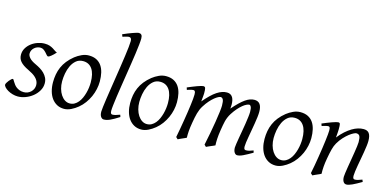

<svg xmlns="http://www.w3.org/2000/svg" viewBox="-73 -1150 3207 1578"><g transform="rotate(15 1530.5 -361.0)"><path d="M340.8 -412.1Q331.1 -400.9 321.5 -391.8Q312 -382.8 303.7 -376Q295.4 -369.1 288.8 -365.5Q282.2 -361.8 278.8 -361.8Q272.5 -361.8 265.4 -370.4Q258.3 -378.9 249.3 -388.9Q240.2 -398.9 228.3 -407.5Q216.3 -416 200.2 -416Q186.5 -416 173.3 -410.9Q160.2 -405.8 149.7 -396.7Q139.2 -387.7 132.6 -374.8Q126 -361.8 126 -346.2Q126 -329.1 142.3 -310.1Q158.7 -291 198.2 -272.9Q218.3 -263.7 238.3 -251.5Q258.3 -239.3 274.2 -223.4Q290 -207.5 300 -187.3Q310.1 -167 310.1 -141.1Q310.1 -107.4 292.7 -77.9Q275.4 -48.3 248.3 -26.6Q221.2 -4.9 188 7.6Q154.8 20 123 20Q100.1 20 77.6 13.4Q55.2 6.8 37.6 -3.4Q20 -13.7 9 -25.6Q-2 -37.6 -2 -47.9Q-2 -53.2 3.9 -63.5Q9.8 -73.7 17.8 -83.7Q25.9 -93.8 34.2 -101.3Q42.5 -108.9 47.9 -108.9Q51.3 -108.9 54.9 -102.8Q58.6 -96.7 64.2 -87.6Q69.8 -78.6 77.6 -67.9Q85.4 -57.1 97.2 -48.1Q108.9 -39.1 124.8 -33Q140.6 -26.9 162.1 -26.9Q179.2 -26.9 194.6 -33.4Q210 -40 221.4 -51Q232.9 -62 239.5 -76.9Q246.1 -91.8 246.1 -108.9Q246.1 -127.9 238.3 -143.3Q230.5 -158.7 217.5 -171.1Q204.6 -183.6 187.5 -193.8Q170.4 -204.1 151.9 -212.9Q126 -225.1 108.4 -237.3Q90.8 -249.5 80.1 -262.2Q69.3 -274.9 64.7 -289.1Q60.1 -303.2 60.1 -318.8Q60.1 -349.6 75.2 -375Q90.3 -400.4 114.3 -418.7Q138.2 -437 167.7 -447Q197.3 -457 226.1 -457Q251 -457 268.1 -451.2Q285.2 -445.3 298.1 -437.5Q311 -429.7 320.8 -422.4Q330.6 -415 340.8 -412.1Z M673.3 -246.1Q673.3 -320.8 646 -360.4Q618.7 -399.9 568.4 -399.9Q533.2 -399.9 509.3 -379.6Q485.4 -359.4 470.7 -328.6Q456.1 -297.9 449.7 -262Q443.4 -226.1 443.4 -194.8Q443.4 -162.1 451.4 -133.1Q459.5 -104 473.9 -82.3Q488.3 -60.5 507.6 -47.9Q526.9 -35.2 549.3 -35.2Q571.8 -35.2 589.6 -45.2Q607.4 -55.2 621.3 -72Q635.3 -88.9 645 -110.6Q654.8 -132.3 661.1 -155.8Q667.5 -179.2 670.4 -202.6Q673.3 -226.1 673.3 -246.1ZM743.2 -272.9Q743.2 -240.2 735.8 -206.8Q728.5 -173.3 714.4 -141.8Q700.2 -110.4 679.4 -81.8Q658.7 -53.2 631.3 -30.8Q618.7 -20.5 604.5 -11.2Q590.3 -2 575.7 5.1Q561 12.2 545.9 16.1Q530.8 20 516.1 20Q481.9 20 455.3 5.6Q428.7 -8.8 410.4 -33.9Q392.1 -59.1 382.6 -93.5Q373 -127.9 373 -168Q373 -203.1 378.9 -235.6Q384.8 -268.1 397.9 -298.3Q411.1 -328.6 433.1 -356.4Q455.1 -384.3 487.3 -410.2Q512.2 -429.7 542 -443.4Q571.8 -457 602.1 -457Q640.1 -457 667 -443.4Q693.8 -429.7 710.7 -405.3Q727.5 -380.9 735.4 -347.2Q743.2 -313.5 743.2 -272.9Z M981.9 -35.2Q958 -20 939.7 -9.5Q921.4 1 906.5 7.6Q891.6 14.2 878.9 17.1Q866.2 20 854 20Q840.3 20 829.6 5.4Q818.8 -9.3 818.8 -38.1Q818.8 -50.3 822.5 -79.6Q826.2 -108.9 832 -149.4Q837.9 -189.9 845.5 -238.5Q853 -287.1 860.8 -337.9Q868.7 -388.7 876.2 -438.5Q883.8 -488.3 889.6 -531.2Q895.5 -574.2 899.2 -607.2Q902.8 -640.1 902.8 -657.2Q902.8 -668.5 900.6 -675Q898.4 -681.6 895 -684.8Q891.6 -688 887 -689Q882.3 -689.9 877.9 -689.9Q874 -689.9 865.5 -687.7Q856.9 -685.5 848.6 -683.1Q838.9 -680.2 827.1 -676.8L819.8 -695.8Q840.3 -705.1 861.1 -713.4Q881.8 -721.7 899.7 -728Q917.5 -734.4 931.2 -738.3Q944.8 -742.2 951.2 -742.2Q964.8 -742.2 972.9 -733.4Q981 -724.6 981 -702.1Q981 -683.1 977.3 -649.4Q973.6 -615.7 967.8 -572.5Q961.9 -529.3 954.1 -479.7Q946.3 -430.2 938.5 -379.4Q930.7 -328.6 922.9 -279.5Q915 -230.5 909.2 -188.5Q903.3 -146.5 899.7 -114.5Q896 -82.5 896 -65.9Q896 -49.3 900.6 -43.2Q905.3 -37.1 913.1 -37.1Q924.3 -37.1 939.2 -41Q954.1 -44.9 976.1 -53.2Z M1330.1 -246.1Q1330.1 -320.8 1302.7 -360.4Q1275.4 -399.9 1225.1 -399.9Q1189.9 -399.9 1166 -379.6Q1142.1 -359.4 1127.4 -328.6Q1112.8 -297.9 1106.4 -262Q1100.1 -226.1 1100.1 -194.8Q1100.1 -162.1 1108.2 -133.1Q1116.2 -104 1130.6 -82.3Q1145 -60.5 1164.3 -47.9Q1183.6 -35.2 1206.1 -35.2Q1228.5 -35.2 1246.3 -45.2Q1264.2 -55.2 1278.1 -72Q1292 -88.9 1301.8 -110.6Q1311.5 -132.3 1317.9 -155.8Q1324.2 -179.2 1327.1 -202.6Q1330.1 -226.1 1330.1 -246.1ZM1399.9 -272.9Q1399.9 -240.2 1392.6 -206.8Q1385.3 -173.3 1371.1 -141.8Q1356.9 -110.4 1336.2 -81.8Q1315.4 -53.2 1288.1 -30.8Q1275.4 -20.5 1261.2 -11.2Q1247.1 -2 1232.4 5.1Q1217.8 12.2 1202.6 16.1Q1187.5 20 1172.9 20Q1138.7 20 1112.1 5.6Q1085.4 -8.8 1067.1 -33.9Q1048.8 -59.1 1039.3 -93.5Q1029.8 -127.9 1029.8 -168Q1029.8 -203.1 1035.6 -235.6Q1041.5 -268.1 1054.7 -298.3Q1067.9 -328.6 1089.8 -356.4Q1111.8 -384.3 1144 -410.2Q1168.9 -429.7 1198.7 -443.4Q1228.5 -457 1258.8 -457Q1296.9 -457 1323.7 -443.4Q1350.6 -429.7 1367.4 -405.3Q1384.3 -380.9 1392.1 -347.2Q1399.9 -313.5 1399.9 -272.9Z M2115.7 -35.2Q2070.3 -8.8 2040.5 5.6Q2010.7 20 1989.7 20Q1975.6 20 1965.6 4.6Q1955.6 -10.7 1955.6 -37.1Q1955.6 -45.9 1959 -67.9Q1962.4 -89.8 1967.3 -119.4Q1972.2 -148.9 1978.3 -182.6Q1984.4 -216.3 1989.3 -248.3Q1994.1 -280.3 1997.6 -307.6Q2001 -335 2001 -351.1Q2001 -381.3 1994.9 -394.3Q1988.8 -407.2 1980 -407.2Q1970.7 -407.2 1956.5 -400.6Q1942.4 -394 1925.3 -380.1Q1908.2 -366.2 1888.9 -344.5Q1869.6 -322.8 1850.6 -293Q1839.8 -275.9 1832.8 -259.3Q1825.7 -242.7 1821 -224.9Q1816.4 -207 1813 -187.3Q1809.6 -167.5 1805.7 -144Q1798.8 -99.6 1797.1 -67.9Q1795.4 -36.1 1796.9 -12.2Q1790 -8.8 1780.3 -4.6Q1770.5 -0.5 1760.3 3.9Q1750 8.3 1740.5 12.5Q1731 16.6 1724.6 20L1709 4.9Q1719.7 -44.9 1729.7 -98.6Q1739.7 -152.3 1747.6 -200.4Q1755.4 -248.5 1760 -286.1Q1764.6 -323.7 1764.6 -341.8Q1764.6 -378.9 1757.1 -393.1Q1749.5 -407.2 1735.8 -407.2Q1729.5 -407.2 1716.3 -400.9Q1703.1 -394.5 1686 -380.6Q1668.9 -366.7 1649.7 -345.2Q1630.4 -323.7 1611.8 -293.9Q1601.6 -278.3 1594.5 -261.7Q1587.4 -245.1 1582.3 -226.8Q1577.1 -208.5 1573 -188Q1568.8 -167.5 1564.9 -144Q1557.1 -99.6 1554.9 -67.6Q1552.7 -35.6 1553.7 -12.2Q1547.4 -8.8 1537.8 -4.6Q1528.3 -0.5 1518.3 3.9Q1508.3 8.3 1499 12.5Q1489.7 16.6 1483.9 20L1467.8 4.9Q1474.6 -29.3 1481.2 -66.7Q1487.8 -104 1493.9 -141.1Q1500 -178.2 1505.4 -213.6Q1510.7 -249 1514.6 -279.3Q1518.6 -309.6 1520.8 -333.3Q1522.9 -356.9 1522.9 -371.1Q1522.9 -382.3 1521.5 -388.9Q1520 -395.5 1517.3 -399.2Q1514.6 -402.8 1511.2 -403.8Q1507.8 -404.8 1503.9 -404.8Q1499 -404.8 1490.5 -402.8Q1481.9 -400.9 1473.1 -398.4Q1462.9 -395.5 1451.7 -392.1L1445.8 -411.1Q1466.3 -419.9 1486.8 -428.2Q1507.3 -436.5 1524.9 -442.9Q1542.5 -449.2 1555.7 -453.1Q1568.8 -457 1574.7 -457Q1582 -457 1586.4 -454.6Q1590.8 -452.1 1593 -446Q1595.2 -439.9 1595.9 -429Q1596.7 -418 1596.7 -400.9Q1596.7 -395.5 1595.9 -387.5Q1595.2 -379.4 1594.5 -369.9Q1593.8 -360.4 1592.5 -350.1Q1591.3 -339.8 1590.8 -331.1Q1619.6 -365.2 1644.8 -389.4Q1669.9 -413.6 1692.6 -428.5Q1715.3 -443.4 1736.1 -450.2Q1756.8 -457 1776.9 -457Q1794.9 -457 1807.1 -449.7Q1819.3 -442.4 1826.2 -430.2Q1833 -418 1835.9 -402.6Q1838.9 -387.2 1838.9 -371.1Q1838.9 -361.8 1838.4 -354.2Q1837.9 -346.7 1836.9 -335.9Q1865.2 -368.7 1889.2 -391.6Q1913.1 -414.6 1933.8 -429.2Q1954.6 -443.8 1973.4 -450.4Q1992.2 -457 2010.7 -457Q2024.9 -457 2036.6 -452.4Q2048.3 -447.8 2056.6 -437.5Q2064.9 -427.2 2069.3 -410.9Q2073.7 -394.5 2073.7 -371.1Q2073.7 -352.5 2070.6 -326.4Q2067.4 -300.3 2062.5 -271Q2057.6 -241.7 2052.2 -210.9Q2046.9 -180.2 2042 -152.6Q2037.1 -125 2033.9 -102.3Q2030.8 -79.6 2030.8 -65.9Q2030.8 -49.3 2035.6 -43.7Q2040.5 -38.1 2048.8 -38.1Q2063 -38.1 2076.9 -41.7Q2090.8 -45.4 2110.8 -53.2Z M2473.1 -246.1Q2473.1 -320.8 2445.8 -360.4Q2418.5 -399.9 2368.2 -399.9Q2333 -399.9 2309.1 -379.6Q2285.2 -359.4 2270.5 -328.6Q2255.9 -297.9 2249.5 -262Q2243.2 -226.1 2243.2 -194.8Q2243.2 -162.1 2251.2 -133.1Q2259.3 -104 2273.7 -82.3Q2288.1 -60.5 2307.4 -47.9Q2326.7 -35.2 2349.1 -35.2Q2371.6 -35.2 2389.4 -45.2Q2407.2 -55.2 2421.1 -72Q2435.1 -88.9 2444.8 -110.6Q2454.6 -132.3 2460.9 -155.8Q2467.3 -179.2 2470.2 -202.6Q2473.1 -226.1 2473.1 -246.1ZM2543 -272.9Q2543 -240.2 2535.6 -206.8Q2528.3 -173.3 2514.2 -141.8Q2500 -110.4 2479.2 -81.8Q2458.5 -53.2 2431.2 -30.8Q2418.5 -20.5 2404.3 -11.2Q2390.1 -2 2375.5 5.1Q2360.8 12.2 2345.7 16.1Q2330.6 20 2315.9 20Q2281.7 20 2255.1 5.6Q2228.5 -8.8 2210.2 -33.9Q2191.9 -59.1 2182.4 -93.5Q2172.9 -127.9 2172.9 -168Q2172.9 -203.1 2178.7 -235.6Q2184.6 -268.1 2197.8 -298.3Q2210.9 -328.6 2232.9 -356.4Q2254.9 -384.3 2287.1 -410.2Q2312 -429.7 2341.8 -443.4Q2371.6 -457 2401.9 -457Q2439.9 -457 2466.8 -443.4Q2493.7 -429.7 2510.5 -405.3Q2527.3 -380.9 2535.2 -347.2Q2543 -313.5 2543 -272.9Z M3043.9 -35.2Q2999.5 -8.8 2968.5 5.6Q2937.5 20 2918.9 20Q2901.9 20 2892.3 4.6Q2882.8 -10.7 2882.8 -37.1Q2882.8 -45.9 2886 -68.6Q2889.2 -91.3 2894 -121.6Q2898.9 -151.9 2904.8 -186Q2910.6 -220.2 2915.5 -251Q2920.4 -281.7 2923.6 -306.2Q2926.8 -330.6 2926.8 -341.8Q2926.8 -378.9 2918.9 -393.6Q2911.1 -408.2 2889.6 -408.2Q2883.3 -408.2 2867.4 -400.4Q2851.6 -392.6 2831.5 -377Q2811.5 -361.3 2789.8 -337.9Q2768.1 -314.5 2750 -283.2Q2736.3 -259.8 2727.8 -227.1Q2719.2 -194.3 2710.9 -147Q2703.1 -103.5 2700.9 -72.3Q2698.7 -41 2699.7 -12.2Q2693.4 -8.8 2683.8 -4.6Q2674.3 -0.5 2664.3 3.9Q2654.3 8.3 2645 12.5Q2635.7 16.6 2629.9 20L2613.8 4.9Q2620.6 -27.3 2627.2 -64.9Q2633.8 -102.5 2639.9 -140.4Q2646 -178.2 2651.4 -215.1Q2656.7 -252 2660.6 -283Q2664.6 -314 2666.7 -337.4Q2668.9 -360.8 2668.9 -372.1Q2668.9 -383.3 2667.7 -389.9Q2666.5 -396.5 2664.3 -399.7Q2662.1 -402.8 2658.7 -403.8Q2655.3 -404.8 2650.9 -404.8Q2646.5 -404.8 2637.9 -402.8Q2629.4 -400.9 2620.6 -398.4Q2610.4 -395.5 2598.6 -392.1L2591.8 -411.1Q2612.3 -419.9 2633.1 -428.2Q2653.8 -436.5 2671.9 -442.9Q2689.9 -449.2 2703.4 -453.1Q2716.8 -457 2722.7 -457Q2729.5 -457 2733.4 -454.8Q2737.3 -452.6 2739 -446.8Q2740.7 -440.9 2741.2 -430.2Q2741.7 -419.4 2741.7 -401.9Q2741.7 -396.5 2741.2 -387.2Q2740.7 -377.9 2740 -367.4Q2739.3 -356.9 2738.3 -346.9Q2737.3 -336.9 2736.8 -331.1Q2763.2 -364.3 2790 -388.2Q2816.9 -412.1 2842.8 -427.5Q2868.7 -442.9 2892.8 -450Q2917 -457 2939 -457Q2954.1 -457 2966.1 -452.6Q2978 -448.2 2985.8 -438.2Q2993.7 -428.2 2997.8 -411.9Q3002 -395.5 3002 -372.1Q3002 -355 2998.8 -329.6Q2995.6 -304.2 2990.7 -274.7Q2985.8 -245.1 2980 -213.9Q2974.1 -182.6 2969.2 -154.3Q2964.4 -126 2961.2 -102.8Q2958 -79.6 2958 -65.9Q2958 -49.3 2962.4 -43.2Q2966.8 -37.1 2975.6 -37.1Q2986.8 -37.1 3001.5 -41Q3016.1 -44.9 3036.6 -53.2Z"/></g></svg>

Font: Gentium Plus Phon
Style: Italic
Weight: 400
Italic angle: -8°
Designer: J. Victor Gaultney, Annie Olsen, Iska Routamaa, Becca Hirsbrunner
Foundry: SIL International
Version: Version 5.000